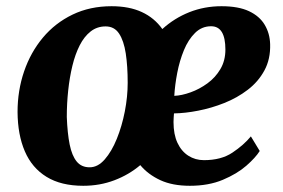

<svg xmlns="http://www.w3.org/2000/svg" viewBox="-20 -588 911 618"><path d="M248 10Q176.5 10 129.8 -18.8Q83 -47.5 60 -100.8Q37 -154 36.5 -227.5Q36.5 -296.5 57.5 -358Q78.5 -419.5 118 -466.8Q157.5 -514 213.5 -541Q269.5 -568 339 -568Q396 -568 436.5 -549.2Q477 -530.5 502.5 -494.5Q541 -529.5 589.5 -548.8Q638 -568 693 -568Q747.5 -568 781.5 -552Q815.5 -536 832 -508.2Q848.5 -480.5 849.5 -446Q851 -398 831.2 -361.5Q811.5 -325 777.5 -299Q743.5 -273 702 -256.5Q660.5 -240 618.2 -231.8Q576 -223.5 540 -223Q539.5 -215.5 539 -208.8Q538.5 -202 538.5 -195Q538.5 -155.5 551.2 -128.2Q564 -101 586.2 -86.8Q608.5 -72.5 636.5 -72.5Q692 -72.5 728.2 -96.8Q764.5 -121 787.5 -149L816 -102Q802.5 -80.5 772.8 -54.5Q743 -28.5 697.2 -9.2Q651.5 10 591 10Q535 10 495.8 -8.2Q456.5 -26.5 431.5 -56.5Q395 -25.5 348.2 -7.8Q301.5 10 248 10ZM268.5 -49.5Q295 -49.5 317.2 -75Q339.5 -100.5 356 -141.2Q372.5 -182 381.8 -229.5Q391 -277 391 -321.5Q391 -375 384.8 -416Q378.5 -457 363.2 -480Q348 -503 320 -503Q292.5 -503 271.8 -486.8Q251 -470.5 236.5 -442Q222 -413.5 213 -376.2Q204 -339 199.5 -296.8Q195 -254.5 195 -211.5Q197 -159 204.2 -123Q211.5 -87 226.8 -68.2Q242 -49.5 268.5 -49.5ZM541 -279.5Q565 -280.5 593.5 -290.8Q622 -301 647.8 -319.8Q673.5 -338.5 689.5 -365.8Q705.5 -393 705.5 -428.5Q705.5 -466 694 -484.8Q682.5 -503.5 659.5 -503.5Q629.5 -503.5 607.8 -482Q586 -460.5 572 -426.5Q558 -392.5 550.5 -353.5Q543 -314.5 541 -279.5Z"/></svg>

Font: Merriweather ExtraBold
Style: Italic
Weight: 800
Italic angle: -7.8°
Version: Version 2.101